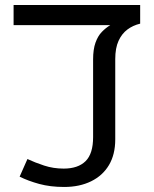

<svg xmlns="http://www.w3.org/2000/svg" viewBox="-20 -735 612 763"><path d="M235 8Q180 8 136 -4Q92 -16 58 -33L89 -103Q119 -89 155.5 -77Q192 -65 233 -65Q290 -65 320 -94.5Q350 -124 350 -190V-499Q350 -539 359.5 -565.5Q369 -592 384.5 -608Q400 -624 418 -635H34V-715H537V-641Q508 -634 486 -617.5Q464 -601 451 -572.5Q438 -544 438 -500V-181Q438 -121 413 -79Q388 -37 342 -14.5Q296 8 235 8Z"/></svg>

Font: korean25
Style: Book
Weight: 400
Designer: Jelle Bosma - Monotype Design Team
Foundry: Monotype Imaging Inc.
Version: Version 2.003